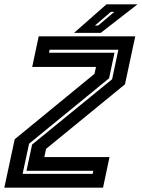

<svg xmlns="http://www.w3.org/2000/svg" viewBox="-42 -868 656 888"><path d="M62.5 -64H386.5L389.5 -78H80.5L106.5 -199.5L476.5 -501.5L505.5 -638H187.5L184.5 -624H487.5L462.5 -506L92.5 -203.5ZM-22 0 26 -224 395 -526.5 402 -558.5H107L137 -700H583.5L536 -478L171 -179.5L163 -141.5H464.5L434.5 0ZM300.5 -716 450.5 -848H594L424 -716ZM397 -750H412L486.5 -813H470.5Z"/></svg>

Font: Tourney Thin
Style: Bold Italic
Weight: 700
Italic angle: -12°
Version: Version 1.015